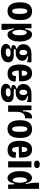

<svg xmlns="http://www.w3.org/2000/svg" viewBox="1693 -2449 920 4346"><g transform="rotate(90 2153.0 -276.0)"><path d="M232 14Q130 14 81 -59.5Q32 -133 32 -268Q32 -409 84.5 -475.5Q137 -542 235 -542Q334 -542 384 -476Q434 -410 434 -273Q434 -126 381 -56Q328 14 232 14ZM233 -90Q263 -90 279.5 -128.5Q296 -167 296 -261Q296 -355 279 -395.5Q262 -436 232 -436Q214 -436 200 -420.5Q186 -405 178 -367Q170 -329 170 -261Q170 -168 186 -129Q202 -90 233 -90Z M518 150V-528H619L621 -388H643Q649 -423 661.5 -458.5Q674 -494 697.5 -518Q721 -542 760 -542Q802 -542 838.5 -508.5Q875 -475 897.5 -411.5Q920 -348 920 -258Q920 -167 898 -106.5Q876 -46 840 -16Q804 14 764 14Q718 14 688.5 -23Q659 -60 642 -124H618Q626 -93 634.5 -56Q643 -19 649.5 14Q656 47 656 66V150ZM717 -96Q740 -96 759.5 -134Q779 -172 779 -260Q779 -347 759.5 -385.5Q740 -424 716 -424Q698 -424 686.5 -406Q675 -388 668 -362Q661 -336 658.5 -309Q656 -282 656 -264V-251Q656 -241 658 -216Q660 -191 666.5 -163.5Q673 -136 685.5 -116Q698 -96 717 -96Z M1157 164Q1068 164 1021 133Q974 102 974 52Q974 10 1004 -19Q1034 -48 1082 -54V-73Q1051 -72 1025.5 -83Q1000 -94 1000 -121Q1000 -147 1024.5 -163.5Q1049 -180 1082 -187V-207Q1034 -214 1007 -254.5Q980 -295 980 -347Q980 -401 1006.5 -441.5Q1033 -482 1080 -505Q1127 -528 1189 -528H1389V-429L1260 -455V-431Q1316 -417 1336.5 -386Q1357 -355 1357 -321Q1357 -280 1335 -246Q1313 -212 1272 -191.5Q1231 -171 1175 -171Q1164 -171 1147.5 -172Q1131 -173 1116 -176Q1100 -163 1094.5 -155.5Q1089 -148 1089 -143Q1089 -132 1103 -129.5Q1117 -127 1137 -127H1215Q1234 -127 1263.5 -124.5Q1293 -122 1322 -111Q1351 -100 1370.5 -75Q1390 -50 1390 -4Q1390 52 1360 89Q1330 126 1277 145Q1224 164 1157 164ZM1170 -254Q1197 -254 1212.5 -277.5Q1228 -301 1228 -342Q1228 -385 1212.5 -409Q1197 -433 1170 -433Q1141 -433 1125 -408.5Q1109 -384 1109 -342Q1109 -301 1125 -277.5Q1141 -254 1170 -254ZM1161 54Q1215 54 1239 37Q1263 20 1263 -7Q1263 -30 1249 -40Q1235 -50 1217.5 -52Q1200 -54 1188 -54H1128Q1076 -32 1076 6Q1076 29 1095.5 41.5Q1115 54 1161 54Z M1648 13Q1587 13 1546.5 -8.5Q1506 -30 1482.5 -68Q1459 -106 1449.5 -155Q1440 -204 1440 -259Q1440 -311 1449 -361Q1458 -411 1480 -452Q1502 -493 1540.5 -517.5Q1579 -542 1638 -542Q1712 -542 1754 -502Q1796 -462 1810.5 -395.5Q1825 -329 1818 -247L1576 -240Q1578 -167 1593 -128Q1608 -89 1644 -89Q1670 -89 1686.5 -111Q1703 -133 1701 -179L1824 -170Q1827 -143 1821 -111.5Q1815 -80 1796 -51.5Q1777 -23 1741 -5Q1705 13 1648 13ZM1637 -434Q1608 -434 1593.5 -403.5Q1579 -373 1576 -308L1696 -312Q1697 -380 1680 -407Q1663 -434 1637 -434Z M2059 164Q1970 164 1923 133Q1876 102 1876 52Q1876 10 1906 -19Q1936 -48 1984 -54V-73Q1953 -72 1927.5 -83Q1902 -94 1902 -121Q1902 -147 1926.5 -163.5Q1951 -180 1984 -187V-207Q1936 -214 1909 -254.5Q1882 -295 1882 -347Q1882 -401 1908.5 -441.5Q1935 -482 1982 -505Q2029 -528 2091 -528H2291V-429L2162 -455V-431Q2218 -417 2238.5 -386Q2259 -355 2259 -321Q2259 -280 2237 -246Q2215 -212 2174 -191.5Q2133 -171 2077 -171Q2066 -171 2049.5 -172Q2033 -173 2018 -176Q2002 -163 1996.5 -155.5Q1991 -148 1991 -143Q1991 -132 2005 -129.5Q2019 -127 2039 -127H2117Q2136 -127 2165.5 -124.5Q2195 -122 2224 -111Q2253 -100 2272.5 -75Q2292 -50 2292 -4Q2292 52 2262 89Q2232 126 2179 145Q2126 164 2059 164ZM2072 -254Q2099 -254 2114.5 -277.5Q2130 -301 2130 -342Q2130 -385 2114.5 -409Q2099 -433 2072 -433Q2043 -433 2027 -408.5Q2011 -384 2011 -342Q2011 -301 2027 -277.5Q2043 -254 2072 -254ZM2063 54Q2117 54 2141 37Q2165 20 2165 -7Q2165 -30 2151 -40Q2137 -50 2119.5 -52Q2102 -54 2090 -54H2030Q1978 -32 1978 6Q1978 29 1997.5 41.5Q2017 54 2063 54Z M2367 0V-528H2473L2478 -336H2501Q2504 -448 2541 -495Q2578 -542 2633 -542Q2640 -542 2647.5 -541Q2655 -540 2662 -537L2655 -380Q2643 -383 2629 -383Q2601 -383 2574.5 -363.5Q2548 -344 2530 -305.5Q2512 -267 2511 -210V0Z M2901 14Q2799 14 2750 -59.5Q2701 -133 2701 -268Q2701 -409 2753.5 -475.5Q2806 -542 2904 -542Q3003 -542 3053 -476Q3103 -410 3103 -273Q3103 -126 3050 -56Q2997 14 2901 14ZM2902 -90Q2932 -90 2948.5 -128.5Q2965 -167 2965 -261Q2965 -355 2948 -395.5Q2931 -436 2901 -436Q2883 -436 2869 -420.5Q2855 -405 2847 -367Q2839 -329 2839 -261Q2839 -168 2855 -129Q2871 -90 2902 -90Z M3375 13Q3314 13 3273.5 -8.5Q3233 -30 3209.5 -68Q3186 -106 3176.5 -155Q3167 -204 3167 -259Q3167 -311 3176 -361Q3185 -411 3207 -452Q3229 -493 3267.5 -517.5Q3306 -542 3365 -542Q3439 -542 3481 -502Q3523 -462 3537.5 -395.5Q3552 -329 3545 -247L3303 -240Q3305 -167 3320 -128Q3335 -89 3371 -89Q3397 -89 3413.5 -111Q3430 -133 3428 -179L3551 -170Q3554 -143 3548 -111.5Q3542 -80 3523 -51.5Q3504 -23 3468 -5Q3432 13 3375 13ZM3364 -434Q3335 -434 3320.5 -403.5Q3306 -373 3303 -308L3423 -312Q3424 -380 3407 -407Q3390 -434 3364 -434Z M3632 0V-528H3769V0ZM3700 -588Q3615 -588 3615 -651Q3615 -716 3700 -716Q3744 -716 3764.5 -699Q3785 -682 3785 -652Q3785 -588 3700 -588Z M4013 14Q3970 14 3933.5 -18.5Q3897 -51 3875 -114Q3853 -177 3853 -268Q3853 -358 3875 -418.5Q3897 -479 3932.5 -509.5Q3968 -540 4009 -540Q4054 -540 4085 -502.5Q4116 -465 4125 -401H4148Q4131 -471 4124 -519.5Q4117 -568 4117 -596V-700H4255V0H4158L4153 -137H4130Q4124 -101 4111 -66.5Q4098 -32 4074.5 -9Q4051 14 4013 14ZM4056 -102Q4074 -102 4086 -119.5Q4098 -137 4104.5 -163Q4111 -189 4114 -215.5Q4117 -242 4117 -260V-273Q4117 -283 4114.5 -308Q4112 -333 4105.5 -360.5Q4099 -388 4087 -408Q4075 -428 4056 -428Q4033 -428 4013 -390Q3993 -352 3993 -266Q3993 -178 4013 -140Q4033 -102 4056 -102Z"/></g></svg>

Font: Bricolage Grotesque 10pt Condensed Bricolage Grotesque 10pt Condensed Regular
Style: Bold
Weight: 700
Width: 3
Designer: Mathieu Triay
Foundry: Atelier Triay
Version: Version 1.000; ttfautohint (v1.8.4.7-5d5b);gftools[0.9.32]